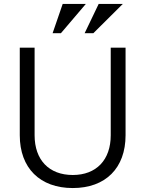

<svg xmlns="http://www.w3.org/2000/svg" viewBox="-20 -941 735 971"><path d="M348 10C514 10 615 -91 615 -257V-700H540V-257C540 -132 467 -56 348 -56C228 -56 155 -132 155 -257V-700H80V-257C80 -91 182 10 348 10ZM246 -773H288L414 -921H297ZM408 -773H452L601 -921H479Z"/></svg>

Font: Absans
Style: Regular
Weight: 400
Designer: Valerio Monopoli
Version: Version 1.200;Glyphs 3.2 (3217)